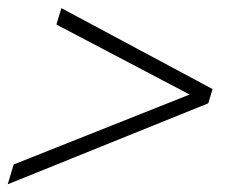

<svg xmlns="http://www.w3.org/2000/svg" viewBox="-48 -468 582 485"><path d="M443 -234 440 -224.5 94.5 -406 107 -447.5 489 -243 478 -207 -28.5 -2.5 -13.5 -52.5Z"/></svg>

Font: Newsreader 28pt
Style: Italic
Weight: 400
Italic angle: -17°
Version: Version 1.003